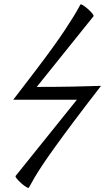

<svg xmlns="http://www.w3.org/2000/svg" viewBox="-20 -724 503 899"><path d="M115 155Q113 158 102.5 151.5Q92 145 79.5 134Q67 123 59 113Q51 103 53 100L340 -257H42Q103 -336 148.5 -396Q194 -456 227.5 -502.5Q261 -549 284.5 -584.5Q308 -620 325.5 -648.5Q343 -677 356 -702Q358 -706 368.5 -699.5Q379 -693 391.5 -682Q404 -671 412 -661Q420 -651 418 -648L152 -317Q244 -317 320.5 -318.5Q397 -320 453 -322Q378 -225 325.5 -155Q273 -85 237.5 -35.5Q202 14 179 48.5Q156 83 141.5 108Q127 133 115 155Z"/></svg>

Font: Junicode VF
Style: Italic
Weight: 400
Italic angle: -11°
Designer: Peter S. Baker
Version: Version 2.209